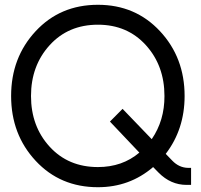

<svg xmlns="http://www.w3.org/2000/svg" viewBox="-20 -780 849 810"><path d="M786.1 -71.8V0H767.1Q700.2 0 648.9 -51.8L626 -75.2Q526.9 9.8 393.1 9.8Q233.9 9.8 130.4 -101.6Q26.9 -212.9 26.9 -375Q26.9 -537.1 130.4 -648.4Q233.9 -759.8 393.1 -759.8Q551.3 -759.8 655 -648.4Q758.8 -537.1 758.8 -375Q758.8 -234.9 679.2 -130.9L707 -102.1Q735.8 -72.3 773.9 -71.8ZM393.1 -75.2Q496.1 -75.2 567.9 -136.2L443.8 -267.1L497.1 -320.8L620.1 -192.9Q674.3 -272 673.8 -375Q673.8 -502.9 595.5 -589.4Q517.1 -675.8 393.1 -675.8Q268.1 -675.8 189.5 -589.4Q110.8 -502.9 110.8 -375Q110.8 -247.1 189.5 -161.1Q268.1 -75.2 393.1 -75.2Z"/></svg>

Font: Oakes Grotesk
Style: Regular
Weight: 400
Designer: Samuel Oakes
Foundry: Samuel Oakes
Version: Version 1.0 | wf-rip DC20170320